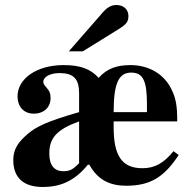

<svg xmlns="http://www.w3.org/2000/svg" viewBox="-20 -733 762 767"><path d="M296 -81C272 -56 258 -49 234 -49C196 -49 177 -73 177 -120C177 -183 208 -216 296 -248ZM567 -285H434C434 -395 452 -443 504 -443C551 -443 567 -411 567 -318ZM673 -129C634 -81 598 -61 549 -61C464 -61 434 -115 434 -225V-248H688C688 -309 683 -338 667 -372C638 -436 576 -473 501 -473C448 -473 408 -460 374 -422C341 -459 298 -473 234 -473C127 -473 50 -419 50 -348C50 -309 73 -279 115 -279C155 -279 182 -304 182 -341C182 -360 178 -369 165 -384C156 -394 153 -399 153 -406C153 -426 180 -441 218 -441C274 -441 296 -418 296 -360V-285C166 -248 124 -226 92 -199C54 -167 33 -138 33 -94C33 -23 74 14 151 14C217 14 276 -7 331 -75H337C371 -13 421 9 484 9C579 9 635 -24 694 -114ZM255 -528H311L453 -616C485 -636 493 -646 493 -669C493 -695 474 -713 445 -713C425 -713 409 -704 392 -685Z"/></svg>

Font: XITS
Style: Bold
Weight: 700
Designer: MicroPress Inc., with final additions and corrections provided by Coen Hoffman, Elsevier (retired)
Version: Version 1.302